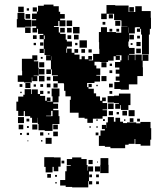

<svg xmlns="http://www.w3.org/2000/svg" viewBox="-20 -612 714 833"><path d="M121 -491H137V-498H118V-524H137V-529H119V-553H140V-562H145V-587H170V-592H212V-585H235V-561H241V-551H261V-531H241V-524H264V-498H238V-521H233V-499H214V-495H235V-471H241V-465H265V-440H270V-432H292V-410H270V-402H268V-383H271V-401H291V-383H303V-375H325V-355H334V-368H348V-355H363V-369H379V-353H365V-350H384V-378H411V-400H410V-429H409V-473H418V-494H444V-473H483V-470H506V-496H533V-497H507V-523H503V-525H475V-552H443V-529H419V-553H442V-590H480V-588H538V-560H567V-585H595V-564H634V-535H635V-487H630V-462H626V-376H596V-462H592V-487H588V-474H574V-488H587V-494H569V-493H565V-467H540V-432H537V-410H540V-404H564V-378H540V-375H565V-351H567V-375H595V-349H598V-374H624V-348H599V-320H600V-282H576V-246H539V-223H503V-226H476V-256H499V-262H482V-280H498V-292H482V-310H498V-319H479V-343H502V-350H507V-372H484V-370H500V-352H482V-368H473V-349H449V-343H413V-344H390V-328H398V-315H415V-287H398V-284H414V-258H390V-252H358V-234H364V-227H387V-207H397V-194H414V-175H423V-189H439V-173H425V-165H445V-137H425V-134H444V-108H425V-97H383V-79H359V-97H347V-101H321V-123H283V-179H287V-194H264V-218H258V-247H257V-251H231V-260H210V-282H231V-285H205V-311H201V-350H180V-372H198V-373H173V-400H170V-442H174V-458H170V-442H152V-460H168V-465H145V-487H141V-471H121ZM59 -583H83V-559H59ZM541 -581H561V-561H541ZM122 -562V-580H140V-562ZM96 -576H106V-566H96ZM116 -496H89V-493H53V-529H56V-556H86V-529H89V-526H116ZM91 -551H111V-531H91ZM452 -550H470V-532H452ZM269 -523H293V-499H269ZM480 -522H502V-500H480ZM425 -505V-517H437V-505ZM297 -495H325V-467H297ZM113 -493V-469H89V-493ZM536 -470H537V-493H536ZM241 -491H261V-471H241ZM271 -491H291V-471H271ZM467 -487V-475H455V-487ZM497 -487V-475H485V-487ZM301 -461H321V-441H301ZM541 -461H561V-441H541ZM123 -459H139V-443H123ZM289 -459V-443H273V-459ZM575 -445V-457H587V-445ZM325 -437H357V-405H325ZM590 -412H572V-430H590ZM154 -414V-428H168V-414ZM136 -426V-416H126V-426ZM316 -426V-416H306V-426ZM555 -425V-417H547V-425ZM591 -381H571V-401H591ZM170 -382H152V-400H170ZM303 -399H319V-383H303ZM349 -399V-383H333V-399ZM364 -398H378V-384H364ZM148 -318V-284H126V-282H142V-260H120V-276H118V-254H84V-257H57V-285H76V-305H75V-357H120V-372H142V-350H127V-346H146V-318ZM535 -372V-351H537V-372ZM202 -351H203V-368H202ZM157 -357V-365H165V-357ZM172 -320H150V-342H172ZM420 -342H442V-320H420ZM456 -326V-336H466V-326ZM149 -313H173V-289H149ZM201 -291H181V-311H201ZM467 -295H455V-307H467ZM149 -283H173V-259H149ZM442 -260H420V-282H442ZM183 -279H199V-263H183ZM112 -252V-230H90V-252ZM230 -250V-232H212V-250ZM183 -249H199V-233H183ZM469 -233H453V-249H469ZM364 -248H378V-234H364ZM65 -247H77V-235H65ZM167 -247V-235H155V-247ZM136 -246V-236H126V-246ZM404 -244V-238H398V-244ZM174 -44V-47H147V-74H144V-101H143V-79H119V-101H111V-108H88V-130H83V-109H59V-131H51V-171H59V-193H81V-201H87V-225H115V-204H118V-224H144V-204H154V-196H176V-175H183V-189H199V-173H185V-171H208V-194H204V-228H238V-194H234V-168H211V-162H232V-140H211V-134H234V-108H238V-74H208V-44ZM154 -218H168V-204H154ZM467 -217V-205H455V-217ZM196 -216V-206H186V-216ZM74 -214V-208H68V-214ZM546 -156H537V-135H505V-156H502V-140H480V-162H496V-165H475V-167H447V-195H475V-197H496V-206H546ZM449 -163H473V-139H449ZM538 -134H564V-108H538ZM180 -108H208V-131H202V-110H180ZM511 -131H531V-111H511ZM470 -130V-112H452V-130ZM496 -126V-116H486V-126ZM84 -78H58V-104H84ZM633 -56H636V-6H632V20H590V13H567V-9H564V12H538V16H523V31H459V25H435V21H409V-23H416V-46H435V-52H422V-70H440V-57H441V-81H448V-104H474V-84H481V-101H501V-84H514V-78H531V-81H571V-77H589V-83H633ZM559 -99V-83H543V-99ZM107 -85H95V-97H107ZM587 -85H575V-97H587ZM435 -95V-87H427V-95ZM398 -94H404V-88H398ZM524 -94V-88H518V-94ZM142 -50H120V-72H142ZM81 -51H61V-71H81ZM211 -71H231V-51H211ZM97 -57V-65H105V-57ZM368 -58V-64H374V-58ZM404 -58H398V-64H404ZM231 -21H211V-41H231ZM168 -24H154V-38H168ZM395 -37H407V-25H395ZM106 -26H96V-36H106ZM75 -27H67V-35H75ZM188 -28V-34H194V-28ZM204 12H178V-14H204ZM164 2H158V-4H164ZM103 1H99V-3H103ZM214 71H243V111H233V131H213V112H208V136H178V112H172V70H214ZM360 128H362V110H384V132H366V174H363V201H293V199H265V193H241V169H263V131H269V107H287V104H270V78H293V71H333V78H356V104H360ZM416 74H450V103H451V139H415V103H416ZM382 100H364V82H382ZM259 97H247V85H259ZM405 89V93H401V89ZM414 132H392V110H414ZM201 159H185V143H201ZM379 145V157H367V145ZM409 157H397V145H409ZM227 155H219V147H227ZM380 174V188H366V174ZM409 187H397V175H409ZM226 184H220V178H226Z"/></svg>

Font: Rubik-Storm
Style: Regular
Weight: 400
Designer: NaN (generative design), Hubert & Fischer (Rubik source font outlines)
Foundry: NaN, Hubert & Fischer
Version: Version 1.000